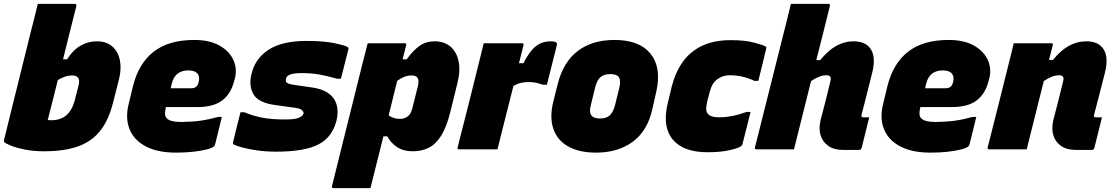

<svg xmlns="http://www.w3.org/2000/svg" viewBox="-30 -770 5740 990"><path d="M363 -736Q347 -672 329.5 -603Q312 -534 295 -464H316Q345 -511 384.5 -534Q424 -557 469 -557Q519 -557 549 -530.5Q579 -504 588 -460Q597 -416 584 -363L553 -241Q530 -149 485.5 -94Q441 -39 370.5 -14.5Q300 10 199 10Q141 10 97 1Q53 -8 26.5 -19Q0 -30 -7 -36Q-11 -40 -9 -49Q15 -147 37 -236Q59 -325 81.5 -415Q104 -505 128 -603Q138 -640 147 -676.5Q156 -713 165 -750H354Q367 -750 363 -736ZM341 -381Q307 -381 268 -357Q255 -304 242 -252.5Q229 -201 216 -151Q225 -150 234 -150Q282 -150 312.5 -176Q343 -202 357 -259L375 -329Q378 -342 378 -352Q378 -362 372 -370Q363 -381 341 -381Z M972 -564Q1050 -564 1101 -535.5Q1152 -507 1173 -461.5Q1194 -416 1181 -365L1177 -351Q1160 -285 1115 -251.5Q1070 -218 988 -218H826L825 -215Q821 -199 821 -185Q821 -171 828 -162Q845 -141 905 -141Q964 -142 1006 -148Q1048 -154 1094 -167H1114Q1105 -132 1096.5 -96Q1088 -60 1079 -25Q1078 -20 1074 -16Q1065 -7 1036 0.5Q1007 8 966 12.5Q925 17 878 17Q783 17 722 -15Q661 -47 638 -104Q615 -161 634 -236L656 -327Q685 -443 762.5 -503.5Q840 -564 972 -564ZM942 -407Q873 -407 856 -340L850 -315H957Q971 -315 980.5 -322Q990 -329 994 -346Q1002 -374 988 -391Q974 -407 942 -407Z M1442 -154Q1491 -154 1511.5 -163Q1532 -172 1535 -184Q1537 -193 1526.5 -202.5Q1516 -212 1478 -216L1392 -228Q1305 -239 1278.5 -281.5Q1252 -324 1266 -385Q1284 -467 1354 -513Q1424 -559 1551 -559Q1642 -559 1698.5 -546.5Q1755 -534 1763 -527Q1768 -523 1767 -518Q1757 -480 1747.5 -441.5Q1738 -403 1728 -364H1708Q1660 -378 1618 -385.5Q1576 -393 1527 -393Q1485 -393 1466.5 -386Q1448 -379 1445 -365Q1441 -352 1448 -344.5Q1455 -337 1489 -332L1572 -320Q1654 -310 1688 -265.5Q1722 -221 1705 -148Q1683 -61 1610.5 -24.5Q1538 12 1394 12Q1342 12 1296 5.5Q1250 -1 1218 -10Q1186 -19 1175 -25Q1169 -28 1171 -34Q1181 -75 1190.5 -114Q1200 -153 1210 -191H1230Q1276 -172 1323.5 -163Q1371 -154 1442 -154Z M1866 -547H2056Q2068 -547 2064 -536Q2055 -501 2046 -464H2067Q2099 -509 2132.5 -533Q2166 -557 2211 -557Q2259 -557 2291 -531Q2323 -505 2334 -457Q2345 -409 2329 -343L2292 -193Q2273 -116 2245.5 -71.5Q2218 -27 2181.5 -8.5Q2145 10 2098 10Q2050 10 2017.5 -11.5Q1985 -33 1967 -67H1947Q1930 0 1913.5 66.5Q1897 133 1880 200H1690Q1679 200 1682 189Q1708 83 1735.5 -26.5Q1763 -136 1789.5 -243Q1816 -350 1840 -446Q1848 -475 1854 -500Q1860 -525 1866 -547ZM2091 -381Q2055 -381 2018 -353Q2007 -308 1996 -264Q1985 -220 1974 -175Q1999 -157 2032 -157Q2057 -157 2073.5 -170.5Q2090 -184 2097 -215L2125 -327Q2132 -358 2122 -370Q2114 -381 2091 -381Z M2535 0H2338Q2326 0 2330 -11Q2332 -20 2340.5 -53.5Q2349 -87 2361.5 -135.5Q2374 -184 2388 -240Q2402 -296 2415.5 -350.5Q2429 -405 2440 -449Q2447 -476 2453 -501Q2459 -526 2464 -547H2661Q2673 -547 2669 -536Q2658 -490 2646 -444H2669Q2699 -504 2731.5 -530.5Q2764 -557 2810 -557Q2834 -557 2840 -549Q2844 -545 2841 -537Q2839 -528 2833 -504Q2827 -480 2819 -449Q2811 -418 2803.5 -387Q2796 -356 2790 -333H2770Q2753 -339 2735 -343Q2717 -347 2694 -347Q2675 -347 2655.5 -342.5Q2636 -338 2617 -326Q2576 -163 2535 0Z M3139 -564Q3266 -564 3323.5 -494Q3381 -424 3355 -302L3334 -209Q3309 -95 3232.5 -39Q3156 17 3043 17Q2956 17 2899.5 -15Q2843 -47 2823 -106.5Q2803 -166 2823 -246L2846 -338Q2875 -451 2949.5 -507.5Q3024 -564 3139 -564ZM3116 -388Q3084 -388 3066 -372Q3048 -356 3039 -320L3017 -230Q3006 -189 3021 -173Q3032 -159 3065 -159Q3097 -159 3114.5 -175.5Q3132 -192 3141 -227L3163 -316Q3173 -358 3159 -375Q3147 -388 3116 -388Z M3739 -563Q3811 -563 3859.5 -550Q3908 -537 3918 -530Q3923 -527 3921 -521Q3911 -478 3901 -437Q3891 -396 3880 -353H3860Q3829 -368 3797 -375Q3765 -382 3733 -382Q3698 -382 3670 -362.5Q3642 -343 3631 -301L3618 -253Q3613 -232 3611.5 -215Q3610 -198 3617 -187Q3630 -165 3679 -165Q3710 -165 3746 -172Q3782 -179 3820 -193H3840Q3830 -151 3819.5 -109.5Q3809 -68 3798 -26Q3797 -22 3792 -17Q3781 -7 3733.5 4Q3686 15 3618 15Q3493 15 3438.5 -51Q3384 -117 3413 -238L3434 -325Q3452 -396 3489.5 -449.5Q3527 -503 3588.5 -533Q3650 -563 3739 -563Z M4371 -557Q4435 -557 4461 -515Q4487 -473 4467 -394Q4454 -340 4440 -286Q4426 -232 4412 -177Q4410 -171 4413 -168Q4415 -165 4421 -165H4452Q4442 -126 4432.5 -86.5Q4423 -47 4413 -8Q4410 3 4399 3H4316Q4270 3 4240.5 -18Q4211 -39 4201 -73.5Q4191 -108 4201 -150Q4214 -199 4226.5 -248.5Q4239 -298 4252 -352Q4260 -382 4231 -382Q4214 -382 4195 -375Q4176 -368 4152 -352Q4130 -264 4108 -176Q4086 -88 4064 0H3871Q3860 0 3863 -11Q3944 -331 4024 -652Q4031 -679 4037 -704Q4043 -729 4048 -750H4241Q4252 -750 4249 -739Q4232 -670 4214.5 -600Q4197 -530 4179 -460H4199Q4240 -510 4282 -533.5Q4324 -557 4371 -557Z M4862 -564Q4940 -564 4991 -535.5Q5042 -507 5063 -461.5Q5084 -416 5071 -365L5067 -351Q5050 -285 5005 -251.5Q4960 -218 4878 -218H4716L4715 -215Q4711 -199 4711 -185Q4711 -171 4718 -162Q4735 -141 4795 -141Q4854 -142 4896 -148Q4938 -154 4984 -167H5004Q4995 -132 4986.5 -96Q4978 -60 4969 -25Q4968 -20 4964 -16Q4955 -7 4926 0.5Q4897 8 4856 12.5Q4815 17 4768 17Q4673 17 4612 -15Q4551 -47 4528 -104Q4505 -161 4524 -236L4546 -327Q4575 -443 4652.5 -503.5Q4730 -564 4862 -564ZM4832 -407Q4763 -407 4746 -340L4740 -315H4847Q4861 -315 4870.5 -322Q4880 -329 4884 -346Q4892 -374 4878 -391Q4864 -407 4832 -407Z M5197 -547H5390Q5402 -547 5398 -536Q5393 -517 5388.5 -498.5Q5384 -480 5379 -461H5399Q5440 -511 5482 -534Q5524 -557 5571 -557Q5635 -557 5661 -515Q5687 -473 5667 -394Q5654 -340 5639.5 -286Q5625 -232 5611 -177Q5609 -171 5612 -168Q5615 -165 5620 -165H5652Q5642 -126 5632.5 -86.5Q5623 -47 5613 -8Q5610 3 5599 3H5516Q5470 3 5440.5 -18Q5411 -39 5401 -73.5Q5391 -108 5401 -150Q5414 -199 5426.5 -248.5Q5439 -298 5452 -352Q5460 -382 5431 -382Q5414 -382 5395 -375Q5376 -368 5352 -352Q5330 -264 5308 -176Q5286 -88 5264 0H5071Q5060 0 5063 -11Q5091 -121 5118.5 -230.5Q5146 -340 5173 -449Q5180 -476 5186 -501Q5192 -526 5197 -547Z"/></svg>

Font: Recursive Sn Lnr St Blk
Style: Italic
Weight: 900
Italic angle: -15°
Version: Version 1.079;hotconv 1.0.112;makeotfexe 2.5.65598; ttfautoh